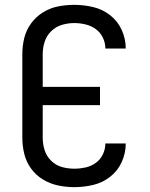

<svg xmlns="http://www.w3.org/2000/svg" viewBox="-20 -763 616 791"><path d="M286 8Q325 8 363.5 -1Q402 -10 433.5 -34.5Q465 -59 481.5 -95.5Q498 -132 498 -171V-172H414Q414 -148 403.5 -126.5Q393 -105 374 -91.5Q355 -78 332 -73Q309 -68 286 -68Q260 -68 235 -75Q210 -82 191 -100.5Q172 -119 164 -144Q156 -169 156 -195V-330H392V-405H156V-540Q156 -566 164 -591Q172 -616 191 -634.5Q210 -653 235 -660.5Q260 -668 286 -668Q309 -668 332 -662.5Q355 -657 374 -643.5Q393 -630 403.5 -608.5Q414 -587 414 -564V-563H498V-564Q498 -603 481.5 -639.5Q465 -676 433.5 -700.5Q402 -725 363.5 -734Q325 -743 286 -743Q252 -743 219 -736.5Q186 -730 157 -712Q128 -694 108 -666.5Q88 -639 80 -606.5Q72 -574 72 -540V-195Q72 -162 80 -129Q88 -96 108 -68.5Q128 -41 157 -23.5Q186 -6 219 1Q252 8 286 8Z"/></svg>

Font: Iosevka SS01 Extended
Style: Regular
Weight: 400
Width: 7
Monospace: yes
Designer: Belleve Invis
Foundry: Belleve Invis
Version: Version 3.4.7; ttfautohint (v1.8.3)